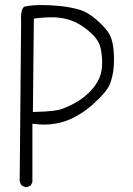

<svg xmlns="http://www.w3.org/2000/svg" viewBox="-20 -769 540 781"><path d="M111.8 -265.6 126.5 -264.2Q143.6 -262.2 159.7 -262.2Q206.5 -262.2 250 -277.8Q308.6 -299.8 361.3 -347.7Q373 -358.4 386.2 -371.6Q399.4 -384.8 410.2 -398.9Q420.9 -413.1 425.3 -422.9Q443.8 -467.3 443.8 -525.9Q443.8 -594.7 425.8 -628.4Q412.1 -653.8 374.3 -687.3Q336.4 -720.7 299.3 -730.7Q262.2 -740.7 223.6 -744.6Q185.1 -748.5 147.9 -748.5Q110.8 -748.5 82 -742.7Q78.1 -741.7 75.7 -739.3Q65.4 -729 65.4 -694.8Q65.4 -688 65.9 -680.2L60.1 -34.2Q61.5 -23.4 67.9 -15.1Q75.7 -9.3 85.9 -7.3Q95.7 -9.3 105 -14.6L111.8 -28.3ZM278.8 -346.7Q278.8 -346.7 278.8 -346.7ZM129.4 -694.8Q160.2 -698.7 188.7 -698.7Q217.3 -698.7 240.7 -693.8Q300.8 -681.6 352.1 -632.8Q383.8 -603 389.6 -571.3Q395.5 -543 395.5 -515.6Q395.5 -487.3 389.2 -465.8Q384.3 -449.2 375.5 -434.6Q358.9 -406.7 333 -384Q307.1 -361.3 278.8 -346.7Q256.3 -334.5 231.4 -325.7Q205.6 -315.9 127.4 -314L113.8 -313.5L117.7 -693.4Z"/></svg>

Font: NaikaiFont
Style: ExtraLight
Weight: 200
Version: Version 1.89